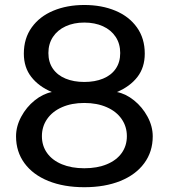

<svg xmlns="http://www.w3.org/2000/svg" viewBox="-20 -755 684 778"><path d="M566.6 -537.8Q566.6 -481.5 536.7 -443Q506.8 -404.5 453.9 -382.1Q489.9 -375.1 523.4 -348.1Q556.9 -321.1 577.9 -282.1Q598.9 -243.1 598.9 -202.5Q598.9 -140.4 564.6 -93.8Q530.4 -47.1 467.7 -21.7Q405 3.6 321.6 3.6Q238.6 3.6 175.9 -21.7Q113.2 -47.1 79.1 -93.8Q45 -140.4 45 -202.5Q45 -243.1 66 -282.1Q86.9 -321.1 120.5 -348.1Q154 -375.1 190 -382.1Q137.1 -404.5 106.9 -443.2Q76.6 -481.8 76.6 -537.8Q76.6 -599.4 108.5 -643.9Q140.4 -688.5 196 -711.6Q251.5 -734.8 321.6 -734.8Q392.1 -734.8 447.6 -711.6Q503.1 -688.5 534.9 -643.9Q566.6 -599.4 566.6 -537.8ZM467.1 -540.1Q467.1 -577.8 448.6 -605.7Q430.1 -633.6 397.2 -648.6Q364.3 -663.6 321.6 -663.6Q279.2 -663.6 246.2 -648.5Q213.1 -633.3 194.6 -605.4Q176.1 -577.4 176.1 -540.1Q176.1 -502.8 194.5 -476.4Q212.8 -450.1 245.7 -436.5Q278.6 -422.9 321.6 -422.9Q364.9 -422.9 397.8 -436.5Q430.8 -450.1 448.9 -476.4Q467.1 -502.8 467.1 -540.1ZM494.1 -203.2Q494.1 -242.1 472.8 -272.8Q451.6 -303.5 412.5 -320.6Q373.4 -337.8 321.6 -337.8Q270.1 -337.8 231.2 -320.6Q192.3 -303.5 171 -272.8Q149.8 -242.1 149.8 -203.2Q149.8 -164.2 170.9 -134.8Q192 -105.4 230.9 -89.3Q269.8 -73.2 321.6 -73.2Q373.8 -73.2 412.8 -89.3Q451.9 -105.4 473 -134.8Q494.1 -164.2 494.1 -203.2Z"/></svg>

Font: Public Sans VF
Style: Regular
Weight: 400
Designer: Pablo Impallari, Rodrigo Fuenzalida (Modified by Dan O. Williams and USWDS)
Version: Version 1.003